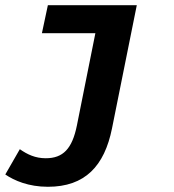

<svg xmlns="http://www.w3.org/2000/svg" viewBox="-44 -516 664 732"><path d="M138.6 196.1C280.3 196.1 354.1 116.9 383 -26.4L477.5 -496.1H138.5L115.8 -389.4H319.6L249 -36.8C231 51.2 196.5 87.3 130.4 87.3C90.7 87.3 60.6 73.1 31.6 52.8L-23.8 149.2C10.3 172.4 64.6 196.1 138.6 196.1Z"/></svg>

Font: Source Code Variable
Style: Italic
Weight: 400
Italic angle: -11°
Monospace: yes
Designer: Paul D. Hunt, Teo Tuominen
Foundry: Adobe Systems Incorporated
Version: Version 1.005;PS 1.0;hotconv 16.6.54;makeotf.lib2.5.65590